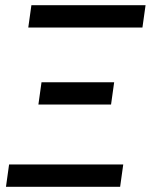

<svg xmlns="http://www.w3.org/2000/svg" viewBox="-20 -720 581 740"><path d="M15 -86H455L443 0H3ZM140 -403H420L408 -317H128ZM101 -700H541L529 -614H89Z"/></svg>

Font: Retni Sans Medium
Style: Italic
Weight: 500
Italic angle: -8°
Designer: Vitaly Kuzmin
Foundry: ParaType Ltd.
Version: Version 1.00;June 10, 2019;FontCreator 11.5.0.2425 64-bit; t